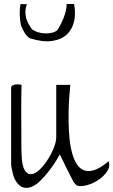

<svg xmlns="http://www.w3.org/2000/svg" viewBox="-20 -921 552 935"><path d="M50.8 -50.8Q48.8 -54.7 45.9 -64Q43 -73.2 40.5 -84.5Q38.1 -95.7 36.1 -105.5Q34.2 -115.2 34.2 -119.1V-492.2Q34.2 -501 41 -504.9Q47.9 -508.8 56.6 -509.8Q65.4 -510.7 73.7 -509.8Q82 -508.8 85 -507.8Q84 -495.1 84 -468.8Q84 -442.4 83.5 -409.2Q83 -376 83.5 -338.9Q84 -301.8 84 -267.6V-208Q84 -181.6 85 -168.9Q86.9 -114.3 100.1 -92.8Q113.3 -71.3 132.3 -72.8Q151.4 -74.2 172.4 -94.2Q193.4 -114.3 211.4 -142.1Q229.5 -169.9 241.7 -200.2Q253.9 -230.5 253.9 -253.9V-507.8H322.3Q320.3 -485.4 317.4 -449.2Q314.5 -413.1 314 -371.1Q313.5 -329.1 315.4 -285.6Q317.4 -242.2 324.7 -203.6Q332 -165 345.7 -136.2Q359.4 -107.4 381.3 -95.2Q403.3 -83 434.6 -91.3Q465.8 -99.6 508.8 -135.7Q517.6 -110.4 502 -86.9Q486.3 -63.5 460.9 -45.9Q435.5 -28.3 406.2 -20Q377 -11.7 356.4 -16.6Q353.5 -17.6 347.2 -24.4Q340.8 -31.2 338.9 -34.2Q335 -41 325.2 -60.1Q315.4 -79.1 304.7 -100.6Q293.9 -122.1 284.7 -141.6Q275.4 -161.1 271.5 -168.9Q265.6 -158.2 252 -136.2Q238.3 -114.3 219.2 -89.4Q200.2 -64.5 178.2 -42.5Q156.2 -20.5 133.8 -11.2Q111.3 -2 89.8 -9.3Q68.4 -16.6 50.8 -50.8ZM340.8 -901.4Q349.6 -855.5 340.8 -816.9Q332 -778.3 305.7 -753.4Q279.3 -728.5 234.4 -721.7Q189.5 -714.8 126 -734.4Q110.4 -743.2 99.1 -762.7Q87.9 -782.2 82 -797.9Q77.1 -821.3 76.2 -848.1Q75.2 -875 80.1 -901.4L111.3 -900.4Q100.6 -875 105 -844.2Q109.4 -813.5 136.7 -777.3Q149.4 -768.6 166 -763.7Q182.6 -758.8 200.2 -758.3Q217.8 -757.8 233.4 -761.7Q249 -765.6 259.8 -774.4Q284.2 -815.4 294.4 -846.7Q304.7 -877.9 304.7 -901.4Z"/></svg>

Font: Over the Rainbow
Style: Regular
Weight: 400
Designer: Kimberly Geswein
Foundry: Kimberly Geswein
Version: Version 1.002 2010